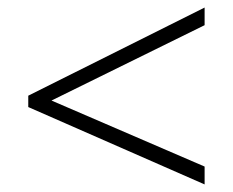

<svg xmlns="http://www.w3.org/2000/svg" viewBox="-20 -614 611 504"><path d="M517.1 -547.9 115.2 -350.1 517.1 -176.8V-129.9L54.2 -333V-362.8L517.1 -594.2Z"/></svg>

Font: Open Sans Hebrew Light
Style: Regular
Weight: 300
Foundry: Ascender Corporation, Yanek Iontef
Version: Version 2.001;PS 002.001;hotconv 1.0.70;makeotf.lib2.5.58329